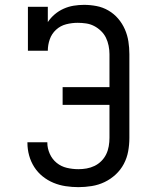

<svg xmlns="http://www.w3.org/2000/svg" viewBox="-20 -763 640 791"><path d="M303 8Q277 8 250.5 4Q224 0 200 -10Q176 -20 155.5 -36.5Q135 -53 121 -75Q107 -97 100 -122.5Q93 -148 93 -174Q93 -175 93 -176Q93 -177 93 -177H175Q175 -177 175 -176.5Q175 -176 175 -175Q175 -152 185 -129.5Q195 -107 213.5 -92Q232 -77 255.5 -71.5Q279 -66 303 -66Q320 -66 337 -69Q354 -72 369.5 -79.5Q385 -87 397.5 -99.5Q410 -112 417.5 -127.5Q425 -143 428 -160.5Q431 -178 431 -195V-331H238V-404H431V-540Q431 -557 427.5 -574.5Q424 -592 416.5 -607.5Q409 -623 396 -635.5Q383 -648 367.5 -656Q352 -664 334.5 -666.5Q317 -669 300 -669Q276 -669 252.5 -663Q229 -657 211 -640.5Q193 -624 185 -601Q177 -578 177 -554H95V-735H177V-672Q189 -690 205.5 -704Q222 -718 242 -727Q262 -736 283.5 -739.5Q305 -743 326 -743Q352 -743 378 -738Q404 -733 427 -719.5Q450 -706 467 -686Q484 -666 494.5 -642Q505 -618 509 -592Q513 -566 513 -540V-195Q513 -167 508 -139.5Q503 -112 490 -87.5Q477 -63 456.5 -44Q436 -25 411 -13Q386 -1 358 3.5Q330 8 303 8Z"/></svg>

Font: Iosevka Slab Extended
Style: Regular
Weight: 400
Width: 7
Monospace: yes
Designer: Belleve Invis
Foundry: Belleve Invis
Version: Version 11.1.1; ttfautohint (v1.8.3)